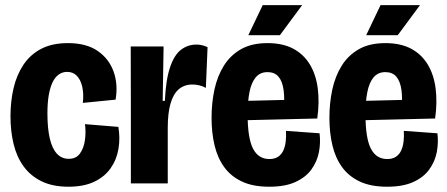

<svg xmlns="http://www.w3.org/2000/svg" viewBox="-20 -705 1720 738"><path d="M243.2 12.7Q182.7 12.7 140.1 -8Q97.5 -28.7 70.8 -65.5Q44 -102.3 32.2 -151.6Q20.3 -200.8 20.3 -257.8Q20.3 -315.8 32.2 -366.4Q44 -417 70.2 -456.2Q96.3 -495.3 138.4 -517.3Q180.5 -539.3 241 -539.3Q312.3 -539.3 355.9 -508.9Q399.5 -478.5 416.8 -429.3Q434.2 -380.2 424.3 -322L298.5 -309.5Q302.3 -346 295.9 -372.7Q289.5 -399.3 275 -414Q260.5 -428.7 237.8 -428.7Q219.8 -428.7 205.4 -418.2Q191 -407.8 181.6 -387.7Q172.2 -367.5 167.2 -338.2Q162.3 -309 162.3 -269.3Q162.3 -210.8 171.6 -171.9Q180.8 -133 199.2 -113.8Q217.5 -94.5 244.2 -94.5Q272.7 -94.5 287.4 -115.1Q302.2 -135.7 306.4 -166.2Q310.7 -196.8 306.7 -227.8L435 -217.3Q442.3 -173.8 435.3 -132.5Q428.3 -91.2 405.2 -58.3Q382.2 -25.5 342.1 -6.4Q302 12.7 243.2 12.7Z M483 0V-282L482.5 -526.5H608.8L605.3 -317.2H613.7Q617.5 -399.2 633.8 -446.8Q650 -494.5 676.2 -514.1Q702.3 -533.7 735 -533.7Q745.3 -533.7 755.8 -531.4Q766.3 -529.2 777.8 -523.7L771.3 -367.2Q758.5 -374.3 745.2 -377.2Q732 -380.2 720.2 -380.2Q688.8 -380.2 667.5 -362.2Q646.2 -344.2 635.5 -307.2Q624.8 -270.3 624.8 -213.7V0Z M1015.3 12.7Q952.3 12.7 910.2 -7.1Q868 -26.8 842.2 -62.2Q816.3 -97.5 804.8 -145.9Q793.2 -194.3 793.2 -251.8Q793.2 -309.3 804.3 -360.9Q815.5 -412.5 840.6 -452.7Q865.7 -492.8 906.7 -516.1Q947.7 -539.3 1008.2 -539.3Q1066.3 -539.3 1106.4 -518.2Q1146.5 -497.2 1170.4 -458.2Q1194.3 -419.3 1201.3 -366.1Q1208.3 -312.8 1199.5 -249.5L884.3 -242V-316.3L1087.8 -321.3L1070.3 -273.8Q1074.8 -324.8 1070.1 -359Q1065.3 -393.2 1050.3 -410.5Q1035.3 -427.8 1008.2 -427.8Q979.7 -427.8 962.8 -407.5Q946 -387.2 938.9 -350.9Q931.8 -314.7 931.8 -266Q931.8 -174.3 952.4 -134Q973 -93.7 1015.5 -93.7Q1035.8 -93.7 1048.9 -102.5Q1062 -111.3 1068.9 -126.2Q1075.8 -141.2 1078.2 -160.8Q1080.5 -180.5 1079.2 -202L1208.3 -192.7Q1212.8 -156.2 1205.8 -119.8Q1198.7 -83.5 1176.8 -53.4Q1155 -23.3 1115.3 -5.3Q1075.7 12.7 1015.3 12.7ZM1055.8 -569.7H934.5L989.7 -685.2H1141.3Z M1468.3 12.7Q1405.3 12.7 1363.2 -7.1Q1321 -26.8 1295.2 -62.2Q1269.3 -97.5 1257.8 -145.9Q1246.2 -194.3 1246.2 -251.8Q1246.2 -309.3 1257.3 -360.9Q1268.5 -412.5 1293.6 -452.7Q1318.7 -492.8 1359.7 -516.1Q1400.7 -539.3 1461.2 -539.3Q1519.3 -539.3 1559.4 -518.2Q1599.5 -497.2 1623.4 -458.2Q1647.3 -419.3 1654.3 -366.1Q1661.3 -312.8 1652.5 -249.5L1337.3 -242V-316.3L1540.8 -321.3L1523.3 -273.8Q1527.8 -324.8 1523.1 -359Q1518.3 -393.2 1503.3 -410.5Q1488.3 -427.8 1461.2 -427.8Q1432.7 -427.8 1415.8 -407.5Q1399 -387.2 1391.9 -350.9Q1384.8 -314.7 1384.8 -266Q1384.8 -174.3 1405.4 -134Q1426 -93.7 1468.5 -93.7Q1488.8 -93.7 1501.9 -102.5Q1515 -111.3 1521.9 -126.2Q1528.8 -141.2 1531.2 -160.8Q1533.5 -180.5 1532.2 -202L1661.3 -192.7Q1665.8 -156.2 1658.8 -119.8Q1651.7 -83.5 1629.8 -53.4Q1608 -23.3 1568.3 -5.3Q1528.7 12.7 1468.3 12.7ZM1508.8 -569.7H1387.5L1442.7 -685.2H1594.3Z"/></svg>

Font: Bricolage Grotesque 96pt ExtraBold SemiCondensed
Style: Regular
Weight: 800
Width: 4
Version: Version 1.001;gftools[0.9.33.dev8+g029e19f]